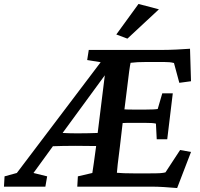

<svg xmlns="http://www.w3.org/2000/svg" viewBox="-59 -942 1011 969"><path d="M835 7 905 -175 850 -185 776 -72C760 -68 746 -67 695 -67H616C575 -67 557 -68 531 -70C532 -86 536 -125 546 -201L560 -321C575 -322 590 -322 606 -322H670C698 -322 718 -321 728 -318L732 -239H785L813 -471H760L737 -392C727 -390 706 -389 678 -389H614C598 -389 583 -389 569 -390L581 -486C590 -565 597 -613 600 -625C623 -628 647 -629 673 -629H772C790 -629 804 -628 819 -624L846 -524L905 -532L900 -696C862 -693 803 -690 759 -690H389L381 -639L449 -628L26 -69L-36 -52L-39 0H170L179 -52L110 -69L208 -204C238 -205 274 -206 322 -206C370 -206 399 -205 426 -205V-203C417 -134 411 -95 407 -69L334 -52L331 0H708C744 0 788 3 835 7ZM257 -271 470 -562 434 -271C406 -270 373 -269 330 -269C298 -269 276 -270 257 -271ZM528 -768 584 -747 743 -895 640 -922Z"/></svg>

Font: TPK Tissa Web SemiBold
Style: Italic
Weight: 600
Italic angle: -7°
Designer: Jacques Le Bailly, Suppakit Chalermlarp | Katatrad Co.,Ltd.
Foundry: Jacques Le Bailly, Cadson Demak Co.,Ltd.
Version: Version 5.000;Glyphs 3.1.2 (3151)